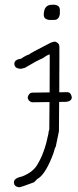

<svg xmlns="http://www.w3.org/2000/svg" viewBox="-20 -630 333 816"><path d="M201.2 -609.9H212.9Q234.4 -606.4 234.4 -588.4V-568.8Q229.5 -545.4 210.9 -545.4H187.5Q166 -548.8 166 -566.9Q166 -609.9 201.2 -609.9ZM190.9 -237.3Q191.4 -327.6 191.4 -388.7V-398.4Q183.6 -398.4 162.1 -382.8Q136.2 -372.1 85.9 -341.8Q73.2 -337.9 68.4 -337.9H62.5Q41 -341.3 41 -359.4Q41 -376.5 70.3 -380.9Q89.4 -394.5 103.5 -398.4Q107.9 -403.8 185.5 -443.4Q203.1 -453.1 214.8 -453.1Q232.4 -446.8 232.4 -431.6V-386.7Q232.4 -328.6 231.9 -237.8Q254.9 -238.3 265.6 -238.3Q281.2 -238.3 285.2 -216.8Q285.2 -201.2 263.7 -197.3L231.4 -196.8Q231 -140.1 230.5 -72.3L216.8 -5.9Q214.4 -5.9 207 21.5Q176.3 104.5 144.5 127Q141.1 127 125 144.5Q68.8 166 60.5 166Q39.1 162.6 39.1 144.5Q39.1 127 76.2 119.1Q123 100.1 140.6 66.4Q169.9 17.6 185.5 -60.5Q185.5 -67.9 189.5 -80.1Q189.9 -142.6 190.4 -196.3Q127.4 -195.3 115.2 -195.3Q97.7 -201.7 97.7 -216.8Q103.5 -236.3 117.2 -236.3Q159.7 -236.8 190.9 -237.3Z"/></svg>

Font: CEF Fonts CJK
Style: Regular
Weight: 400
Designer: PartyBoss (派对大魔王)
Version: Release 2.25